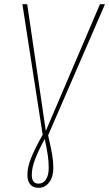

<svg xmlns="http://www.w3.org/2000/svg" viewBox="-20 -701 522 918"><path d="M210 -54Q224 7 229.5 39Q235 71 235 102Q235 144 215.5 170.5Q196 197 164 197Q138 197 124.5 180.5Q111 164 111 135Q111 99 128 56Q145 13 184 -57L87 -681H110L199 -75L458 -681H482ZM194 -37Q162 22 147 62.5Q132 103 132 135Q132 177 164 177Q187 177 200 156.5Q213 136 213 102Q213 73 209 44.5Q205 16 194 -37Z"/></svg>

Font: Fira Sans Extra Condensed Thin
Style: Italic
Weight: 250
Width: 3
Italic angle: -8°
Designer: Carrois Corporate & Edenspiekermann AG
Foundry: Carrois Corporate GbR & Edenspiekermann AG
Version: Version 4.203